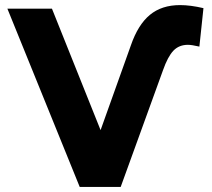

<svg xmlns="http://www.w3.org/2000/svg" viewBox="-20 -734 833 754"><path d="M9 -700H184L375 -223L494 -556Q522 -637 568.5 -675.5Q615 -714 687 -714Q728 -714 779 -702L763 -551Q733 -558 718 -558Q683 -558 661 -535Q639 -512 620 -458L454 0H293Z"/></svg>

Font: Montserrat-Bold
Style: Bold
Weight: 700
Version: Version 7.200